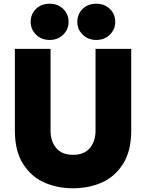

<svg xmlns="http://www.w3.org/2000/svg" viewBox="-20 -1003 786 1033"><path d="M145 -885Q145 -927 173.5 -955Q202 -983 247 -983Q291 -983 320 -955Q349 -927 349 -885Q349 -845 320 -816.5Q291 -788 247 -788Q203 -788 174 -816.5Q145 -845 145 -885ZM396 -885Q396 -927 424.5 -955Q453 -983 498 -983Q542 -983 571 -955Q600 -927 600 -885Q600 -845 571 -816.5Q542 -788 498 -788Q454 -788 425 -816.5Q396 -845 396 -885ZM60 -300V-740H252V-300Q252 -243 282.5 -206.5Q313 -170 373 -170Q433 -170 463.5 -206.5Q494 -243 494 -300V-740H686V-300Q686 -190 641.5 -120.5Q597 -51 526.5 -20.5Q456 10 373 10Q290 10 219.5 -20.5Q149 -51 104.5 -120.5Q60 -190 60 -300Z"/></svg>

Font: Be Vietnam Black
Style: Regular
Weight: 900
Designer: Lam Bao; Tony Le; Vietanh Nguyen
Foundry: Yellow Type Foundry
Version: Version 5.000